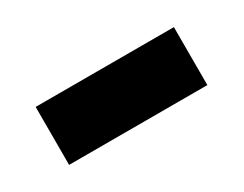

<svg xmlns="http://www.w3.org/2000/svg" viewBox="-32 -432 444 350"><g transform="rotate(-30 189.5 -257.0)"><path d="M335 -196H44V-318H335Z"/></g></svg>

Font: Exo 2.0 Black
Style: Regular
Weight: 900
Designer: Natanael Gama
Version: Version 1.001;PS 001.001;hotconv 1.0.70;makeotf.lib2.5.58329